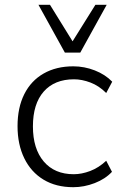

<svg xmlns="http://www.w3.org/2000/svg" viewBox="-20 -771 510 799"><path d="M285 8Q213 8 161 -23.5Q109 -55 81 -112.5Q53 -170 53 -246Q53 -323 81 -379Q109 -435 161.5 -465Q214 -495 285 -495Q331 -495 374.5 -478Q418 -461 447 -431L422 -384Q392 -414 356.5 -427.5Q321 -441 288 -441Q207 -441 162 -390Q117 -339 117 -245Q117 -152 162 -99Q207 -46 287 -46Q320 -46 355.5 -59.5Q391 -73 422 -102L446 -56Q418 -26 374 -9Q330 8 285 8ZM250 -552 140 -751H188L282 -599L377 -751H424L314 -552Z"/></svg>

Font: Nunito Sans 11pt Light
Style: Regular
Weight: 300
Version: Version 3.101;gftools[0.9.27]